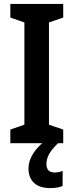

<svg xmlns="http://www.w3.org/2000/svg" viewBox="-20 -734 377 984"><path d="M304 0H33V-70L105 -95V-619L33 -644V-714H304V-644L231 -619V-95L304 -70ZM218 107Q218 150 261 150Q274 150 284 147.5Q294 145 301 142V219Q290 224 274 227Q258 230 238 230Q183 230 154.5 203.5Q126 177 126 129Q126 92 149 54.5Q172 17 216 -16L277 0Q244 33 231 57Q218 81 218 107Z"/></svg>

Font: Noto Sans Bengali Condensed SemiBold
Style: Regular
Weight: 600
Width: 3
Designer: Joana Ranito - Universal Thirst; Jelle Bosma - Monotype Design Team
Foundry: Universal Thirst ehf.
Version: Version 3.000; ttfautohint (v1.8.4.7-5d5b)